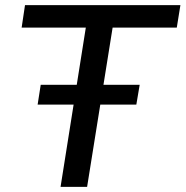

<svg xmlns="http://www.w3.org/2000/svg" viewBox="-20 -725 720 745"><path d="M215 0 313 -618H64L77 -705H680L666 -618H417L318 0ZM126 -319 138 -396H522L509 -319Z"/></svg>

Font: Nunito Sans 12pt SemiBold
Style: Italic
Weight: 600
Italic angle: -9°
Designer: Vernon Adams
Foundry: Vernon Adams
Version: Version 3.101;gftools[0.9.27]